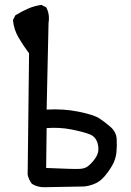

<svg xmlns="http://www.w3.org/2000/svg" viewBox="-20 -778 540 790"><path d="M168 -7.8Q136.7 -5.9 111.3 -21.5Q97.7 -39.1 93.8 -59.6L99.6 -558.6Q76.2 -589.8 56.6 -623Q37.1 -656.2 33.2 -695.3L43 -714.8Q68.4 -730.5 94.7 -742.2Q121.1 -753.9 150.4 -757.8L169.9 -748Q185.5 -720.7 179.7 -683.6L171.9 -327.1Q241.2 -331.1 303.7 -318.4Q366.2 -305.7 388.7 -291Q411.1 -276.4 434.6 -255.9Q458 -235.4 460 -207Q461.9 -178.7 459 -150.4Q456.1 -122.1 441.4 -96.7Q426.8 -71.3 408.2 -50.3Q389.6 -29.3 366.2 -20.5Q342.8 -11.7 324.2 -10.7Q305.7 -9.8 168 -7.8ZM342.8 -94.7Q366.2 -114.3 377.9 -136.7Q389.6 -159.2 381.8 -187.5Q374 -215.8 348.6 -225.6Q323.2 -235.4 274.9 -245.1Q226.6 -254.9 171.9 -251L169.9 -86.9Q294.9 -81.1 313.5 -83.5Q332 -85.9 342.8 -94.7Z"/></svg>

Font: JasonHandwriting2
Style: Regular
Weight: 400
Version: Version 1.05.10